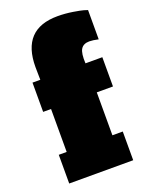

<svg xmlns="http://www.w3.org/2000/svg" viewBox="-147 -861 721 936"><g transform="rotate(-20 213.5 -393.0)"><path d="M85.4 -589.4Q85.4 -786.1 271 -786.1Q310.1 -786.1 349.4 -779.8Q388.7 -773.4 401.6 -769.5Q414.6 -765.6 421.4 -763.2V-611.3Q393.1 -617.7 374.5 -617.7Q343.8 -617.7 330.8 -596.9Q317.9 -576.2 320.8 -523.4H408.2V-371.6H324.2V-148.9H377.9V0H45.9V-148.9H86.9V-371.6H45.9V-523.4H86.4Q86.4 -524.9 85.4 -589.4Z"/></g></svg>

Font: Bevan
Style: Regular
Weight: 400
Foundry: vernon adams
Version: Version 1.000